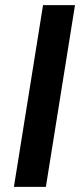

<svg xmlns="http://www.w3.org/2000/svg" viewBox="-20 -725 311 745"><path d="M34 0 147 -705H271L158 0Z"/></svg>

Font: Nunito Sans 10pt SemiCondensed
Style: Bold Italic
Weight: 700
Width: 4
Italic angle: -9°
Designer: Vernon Adams
Foundry: Vernon Adams
Version: Version 3.101;gftools[0.9.27]